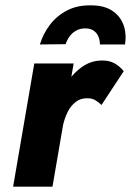

<svg xmlns="http://www.w3.org/2000/svg" viewBox="-20 -697 489 717"><path d="M255 -460H108L29 0H176ZM359 -305 442 -431Q428 -449 408.5 -460Q389 -471 364 -471Q319 -472 282 -444Q245 -416 220.5 -372.5Q196 -329 187 -281L215 -228Q221 -255 232.5 -278.5Q244 -302 263 -316.5Q282 -331 307 -330Q324 -330 336.5 -322.5Q349 -315 359 -305ZM129 -531Q141 -571 166.5 -604.5Q192 -638 230.5 -658Q269 -678 320 -677Q369 -677 399 -657Q429 -637 441 -604.5Q453 -572 447 -531H353Q353 -548 347 -561.5Q341 -575 329 -583Q317 -591 298 -591Q279 -591 264 -582.5Q249 -574 239.5 -560.5Q230 -547 225 -532Z"/></svg>

Font: Jost
Style: Bold Italic
Weight: 700
Italic angle: -5°
Version: Version 3.710